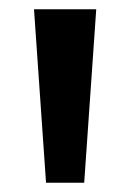

<svg xmlns="http://www.w3.org/2000/svg" viewBox="-20 -828 282 415"><path d="M79.5 -433 53.5 -808H188L162 -433Z"/></svg>

Font: Encode Sans SemiExpanded SemiBold
Style: Regular
Weight: 600
Width: 6
Designer: Multiple Designers
Foundry: Impallari Type
Version: Version 3.002